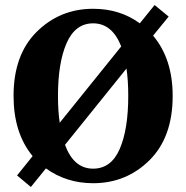

<svg xmlns="http://www.w3.org/2000/svg" viewBox="-20 -711 742 765"><path d="M484 -438 239 -134Q274 -39 351 -39Q423 -39 457 -117.5Q491 -196 491 -329Q491 -390 484 -438ZM218 -222 463 -526Q427 -618 351 -618Q280 -618 245.5 -539.5Q211 -461 211 -329Q211 -268 218 -222ZM652 -645 590 -569Q668 -476 668 -329Q668 -164 575.5 -72.5Q483 19 351 19Q245 19 163 -40L103 34L48 -12L110 -89Q34 -181 34 -329Q34 -493 126.5 -584.5Q219 -676 351 -676Q458 -676 537 -618L596 -691Z"/></svg>

Font: TypoPRO Source Serif Pro
Style: Bold
Weight: 700
Designer: Frank Grießhammer
Foundry: Adobe Systems Incorporated
Version: Version 1.017;PS 1.0;hotconv 1.0.79;makeotf.lib2.5.61930